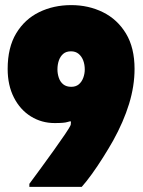

<svg xmlns="http://www.w3.org/2000/svg" viewBox="-20 -732 561 752"><path d="M507 -462Q507 -545 473.5 -600.5Q440 -656 383.5 -684Q327 -712 259 -712Q190 -712 133.5 -684.5Q77 -657 43.5 -601.5Q10 -546 10 -462Q10 -398 34.5 -350Q59 -302 101 -276Q143 -250 194 -250Q232 -250 243.5 -254Q255 -258 258 -256L257 -243Q253 -233 235 -206.5Q217 -180 192 -145Q167 -110 141 -74.5Q115 -39 95 -12V0H300Q318 -20 340 -50.5Q362 -81 384 -116Q406 -151 423 -181Q464 -255 485.5 -325Q507 -395 507 -462ZM312 -460Q312 -443 306 -427Q300 -411 288.5 -401.5Q277 -392 259 -392Q240 -392 228 -401.5Q216 -411 210.5 -427Q205 -443 205 -460Q205 -479 210.5 -495Q216 -511 227.5 -521Q239 -531 258 -531Q276 -531 288 -521Q300 -511 306 -495Q312 -479 312 -460Z"/></svg>

Font: Phudu Light Black
Style: Regular
Weight: 900
Version: Version 1.005;gftools[0.9.23]